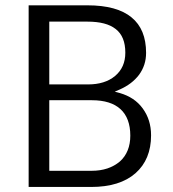

<svg xmlns="http://www.w3.org/2000/svg" viewBox="-20 -724 663 736"><path d="M329.1 -7.3C402.8 -7.3 459.5 -24.9 499.5 -60.1C539.1 -95.2 559.1 -143.6 559.1 -205.1C559.1 -245.6 548.3 -279.3 526.9 -308.6C505.9 -337.4 476.6 -356.4 439.9 -367.2L419.9 -372.6L439 -380.9C470.7 -395 494.6 -413.1 513.2 -437.5C531.2 -462.4 540 -489.7 540 -521.5C540 -581.5 521.5 -627 484.4 -657.2C447.3 -688 391.1 -703.6 314.9 -703.6H89.8V-7.3ZM168.9 -339.8H332.5C428.7 -339.8 479.5 -293.5 479.5 -204.1C479.5 -162.6 466.3 -128.9 439.5 -105C411.6 -81.5 376 -69.3 331.1 -69.3H168.9ZM168.9 -400.4V-641.1H314.9C363.3 -641.1 399.4 -631.8 423.3 -612.8C448.2 -593.8 460.4 -563.5 460.4 -522C460.4 -484.4 447.3 -454.6 420.9 -432.6C395 -411.1 360.4 -400.4 317.9 -400.4Z"/></svg>

Font: Shabnam Light
Style: Regular
Weight: 300
Foundry: DejaVu fonts team - Redesigned by Saber Rastikerdar - Based on Vazir font
Version: Version 5.0.1